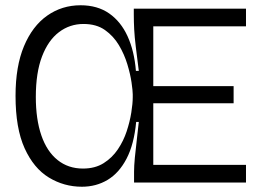

<svg xmlns="http://www.w3.org/2000/svg" viewBox="-20 -693 980 729"><path d="M291 16Q223 16 165.5 -19Q108 -54 73.5 -130Q39 -206 39 -329Q39 -441 71 -517.5Q103 -594 159 -633.5Q215 -673 286 -673Q350 -673 394.5 -642Q439 -611 464.5 -555Q490 -499 496 -424H507Q500 -479 495.5 -516Q491 -553 489.5 -581.5Q488 -610 488 -638V-660H562V0H489V-41Q489 -62 492 -94.5Q495 -127 499.5 -163Q504 -199 507 -230H497Q489 -145 460.5 -90.5Q432 -36 388.5 -10Q345 16 291 16ZM533 0V-67H914V0ZM295 -53Q341 -53 373.5 -73.5Q406 -94 427.5 -126Q449 -158 461 -194.5Q473 -231 478.5 -265.5Q484 -300 484 -324V-335Q484 -348 479.5 -379.5Q475 -411 463.5 -449Q452 -487 431.5 -521.5Q411 -556 378.5 -579Q346 -602 297 -602Q245 -602 204 -571Q163 -540 139.5 -478.5Q116 -417 116 -325Q116 -240 137 -179Q158 -118 198.5 -85.5Q239 -53 295 -53ZM533 -301V-366H867V-301ZM533 -593V-660H914V-593Z"/></svg>

Font: Bricolage Grotesque 48pt Condensed ExtraBold Light
Style: Regular
Weight: 300
Version: Version 1.000;gftools[0.9.30]